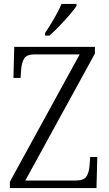

<svg xmlns="http://www.w3.org/2000/svg" viewBox="-20 -951 550 971"><path d="M30 0V-32L383 -676H156Q116 -676 103 -656Q90 -636 87 -600L84 -557H48L52 -714H460V-680L108 -38H362Q403 -38 416.5 -57.5Q430 -77 433 -114L436 -157H472L468 0ZM208 -784Q230 -817 253.5 -857Q277 -897 291 -931H367V-921Q356 -904 332 -876Q308 -848 280.5 -819.5Q253 -791 230 -771H208Z"/></svg>

Font: Noto Serif Hebrew SemiCondensed Light
Style: Regular
Weight: 300
Width: 4
Designer: Monotype Design Team
Foundry: Monotype Imaging Inc.
Version: Version 2.004; ttfautohint (v1.8.4.7-5d5b)